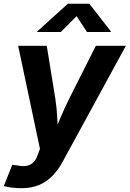

<svg xmlns="http://www.w3.org/2000/svg" viewBox="-37 -779 680 1006"><path d="M-17.1 195.8 27.3 84.5 55.2 87.9Q81.5 93.8 102.3 89.8Q123 85.9 137.9 71.5Q152.8 57.1 160.6 32.2L172.4 1L58.1 -539.1H208L252.9 -262.2Q260.7 -210.4 263.2 -158.4Q265.6 -106.4 270 -50.8H234.4Q256.3 -106.4 278.3 -158.7Q300.3 -210.9 325.7 -262.2L465.3 -539.1H622.6L291.5 67.9Q268.1 111.3 237.5 142.6Q207 173.8 167.5 190.4Q127.9 207 76.2 207Q48.8 207 24.2 203.9Q-0.5 200.7 -17.1 195.8ZM281.7 -611.3H157.7L158.2 -614.3L318.4 -759.3H431.2L543.9 -614.3L543.5 -611.3H418.9L364.3 -694.3Z"/></svg>

Font: Inter 18pt
Style: Bold Italic
Weight: 700
Italic angle: -9.3988°
Designer: Rasmus Andersson
Foundry: rsms
Version: Version 4.001;git-66647c0bb